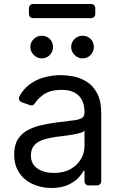

<svg xmlns="http://www.w3.org/2000/svg" viewBox="-20 -929 604 962"><path d="M143.1 -7.1Q100.1 -27 76 -64.3Q51.1 -101.2 51.1 -154.8Q51.1 -202.1 69.6 -231.2Q87.7 -260.3 119 -277Q150.9 -294 187.1 -301.8Q226.2 -310.7 262.8 -315.3L333.8 -324.2L343.4 -325.3Q374.3 -328.5 388.8 -336.6Q403.4 -344.8 403.4 -365.1V-367.9Q403.4 -420.5 374.6 -449.6Q345.9 -478.7 288.4 -478.7Q228.7 -478.7 194.2 -452.4Q169.4 -433.6 154.1 -410.5Q151.3 -405.9 146.7 -403.4Q142 -400.9 137.1 -400.9Q132.8 -400.9 129.6 -402.3L88.4 -416.9Q82 -419.4 78.3 -424.7Q74.6 -430 74.6 -436.4Q74.6 -441.4 77.4 -446.4Q95.5 -479.8 123.6 -502.5Q159.8 -530.5 201.7 -541.5Q243.6 -552.6 285.5 -552.6Q310.7 -552.6 345.9 -546.5Q380.3 -540.1 412.3 -521Q445 -501.4 465.9 -463.1Q487.2 -424.4 487.2 -359.4V-21Q487.2 -12.1 481 -6Q474.8 0 466.3 0H424Q415.5 0 409.4 -6Q403.4 -12.1 403.4 -21V-73.9H399.1Q390.6 -56.5 370.7 -35.9Q350.5 -15.6 317.8 -1.4Q285.2 12.8 237.2 12.8Q185.7 12.8 143.1 -7.1ZM167.3 -84.9Q199.9 -62.5 250 -62.5Q300.1 -62.5 333.8 -82Q368.3 -101.9 385.7 -132.5Q403.4 -163.7 403.4 -197.4V-274.1Q398.1 -267.8 380 -262.4Q358 -256.7 338.8 -253.6Q317.1 -250.4 311.1 -249.6L293.7 -247.2L267.8 -244L258.5 -242.9Q226.6 -238.6 197.4 -229.4Q168.7 -219.8 152 -201.3Q134.9 -182.2 134.9 -150.6Q134.9 -106.5 167.3 -84.9ZM132.1 -693.2Q132.1 -717.7 149.3 -733.8Q166.5 -750 188.9 -750Q213.4 -750 229.6 -733.8Q245.7 -717.7 245.7 -693.2Q245.7 -670.8 229.6 -653.6Q213.4 -636.4 188.9 -636.4Q166.5 -636.4 149.3 -653.6Q132.1 -670.8 132.1 -693.2ZM336.6 -693.2Q336.6 -717.7 353.9 -733.8Q371.1 -750 393.5 -750Q418 -750 434.1 -733.8Q450.3 -717.7 450.3 -693.2Q450.3 -670.8 434.1 -653.6Q418 -636.4 393.5 -636.4Q371.1 -636.4 353.9 -653.6Q336.6 -670.8 336.6 -693.2ZM436.8 -909.1H146Q137.1 -909.1 131 -903.1Q125 -897 125 -888.5V-858.7Q125 -850.1 131 -844.1Q137.1 -838.1 146 -838.1H436.8Q445.3 -838.1 451.3 -844.1Q457.4 -850.1 457.4 -858.7V-888.5Q457.4 -897 451.3 -903.1Q445.3 -909.1 436.8 -909.1Z"/></svg>

Font: DeltaSans
Style: Regular
Weight: 400
Designer: Rasmus Andersson
Foundry: rsms
Version: Version 3.012